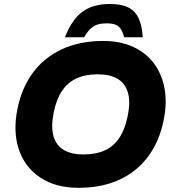

<svg xmlns="http://www.w3.org/2000/svg" viewBox="-20 -910 852 940"><path d="M365.1 9.5Q252.6 9.5 177.4 -40.5Q102.1 -90.4 72.6 -177.4Q43.1 -264.4 65.1 -375.5Q86.1 -480.3 141.8 -554.9Q197.5 -629.4 284.5 -669.5Q371.5 -709.5 485.5 -709.5Q569 -709.5 632 -680.5Q694.9 -651.5 733.9 -599.3Q772.9 -547.1 785.7 -476.3Q798.4 -405.6 781.4 -322.1Q760.4 -217.7 705 -143.4Q649.5 -69.1 563.8 -29.8Q478.1 9.5 365.1 9.5ZM387.9 -153.8Q450.1 -153.8 493.5 -173.9Q537 -194.1 564.6 -235.7Q592.1 -277.4 604.7 -340.5Q619.7 -411.2 606.2 -456.9Q592.6 -502.5 555.2 -524.4Q517.8 -546.2 459.7 -546.2Q397.9 -546.2 354.3 -526.1Q310.6 -505.9 283.2 -464.5Q255.9 -423.1 242.9 -359.5Q228.8 -288.8 241.9 -243.1Q255 -197.5 292.6 -175.6Q330.2 -153.8 387.9 -153.8ZM298.1 -727.6Q330.1 -812.1 382.1 -851.3Q434.1 -890.5 518.5 -890.5Q573.5 -890.5 607.2 -874Q641 -857.5 658.2 -821.8Q675.4 -786 679 -727.6H587.7Q580.7 -755.6 569.9 -770.1Q559.2 -784.7 542.9 -790.2Q526.6 -795.7 502 -795.7Q477.5 -795.7 458.7 -790.2Q439.9 -784.7 424.2 -770.1Q408.4 -755.6 391.4 -727.6Z"/></svg>

Font: REM Medium
Style: Italic
Weight: 500
Italic angle: -11°
Designer: Octavio Pardo
Foundry: Ashler Design
Version: Version 1.005;gftools[0.9.28]